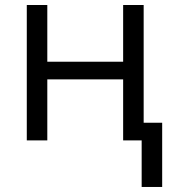

<svg xmlns="http://www.w3.org/2000/svg" viewBox="-20 -555 688 759"><path d="M167 -535.2V-311H466.8V-535.2H547.9V-69.8H621.1V184.1H540V0H466.8V-241.2H167V0H85.9V-535.2Z"/></svg>

Font: OpenSans
Style: Regular
Weight: 400
Foundry: Ascender Corporation
Version: Version 1.10